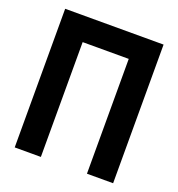

<svg xmlns="http://www.w3.org/2000/svg" viewBox="-129 -817 858 924"><g transform="rotate(20 300.0 -355.0)"><path d="M48 0V-710H552V0H418V-588H182V0Z"/></g></svg>

Font: Geist Mono ExtraBold
Style: Regular
Weight: 800
Monospace: yes
Designer: Basement.studio, Andrés Briganti, Mateo Zaragoza
Foundry: Basement.studio, Vercel, Andrés Briganti, Guido Ferreyra, Mateo Zaragoza
Version: Version 1.500; ttfautohint (v1.8.4.7-5d5b)